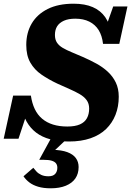

<svg xmlns="http://www.w3.org/2000/svg" viewBox="-47 -748 715 1038"><path d="M326 17Q269 17 224.5 5Q180 -7 148.5 -31Q117 -55 97 -90.5Q77 -126 69 -174Q75 -175 83 -175Q91 -175 98 -171.5Q105 -168 106 -158L53 2H-27L24 -231H120Q126 -190 141 -158.5Q156 -127 181 -106Q206 -85 240 -74.5Q274 -64 317 -64Q359 -64 385 -75.5Q411 -87 423 -109Q435 -131 435 -161Q435 -188 421.5 -206.5Q408 -225 384 -239Q360 -253 329 -266.5Q298 -280 263 -296Q216 -318 177.5 -344.5Q139 -371 117 -409.5Q95 -448 95 -505Q95 -571 124.5 -621Q154 -671 211 -699.5Q268 -728 351 -728Q412 -728 454.5 -709.5Q497 -691 522 -655Q547 -619 554 -567Q547 -564 539.5 -563Q532 -562 526.5 -566Q521 -570 518 -580L565 -713H642L598 -511H510Q505 -555 486.5 -585Q468 -615 436 -631Q404 -647 360 -647Q323 -647 298.5 -636Q274 -625 262 -606Q250 -587 250 -559Q250 -534 261 -517.5Q272 -501 292.5 -489Q313 -477 341 -465.5Q369 -454 401 -440Q440 -423 474.5 -404Q509 -385 536 -360Q563 -335 579 -302Q595 -269 595 -225Q595 -172 577.5 -127.5Q560 -83 526.5 -50.5Q493 -18 442.5 -0.5Q392 17 326 17ZM227 270Q188 270 159.5 261.5Q131 253 112 238.5Q93 224 80 205L133 159Q140 168 150 179Q160 190 176 197.5Q192 205 215 205Q240 205 251.5 192Q263 179 263 159Q263 145 256 135.5Q249 126 233 121Q217 116 189 116H165L234 -10L323 -5L234 79L237 62Q286 63 317 74.5Q348 86 363 106.5Q378 127 378 155Q378 191 360.5 216.5Q343 242 309 256Q275 270 227 270Z"/></svg>

Font: Roboto Serif 20pt
Style: Bold Italic
Weight: 700
Italic angle: -10°
Version: Version 1.007